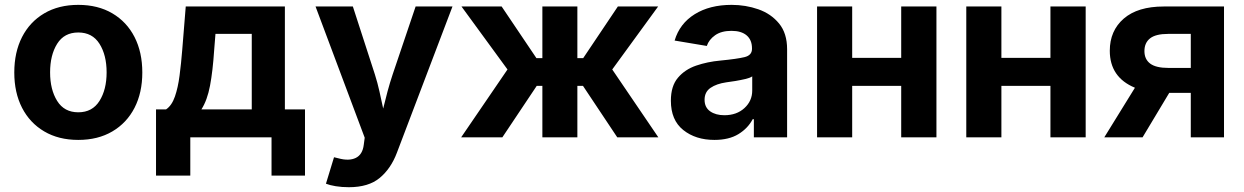

<svg xmlns="http://www.w3.org/2000/svg" viewBox="-20 -573 5189 801"><path d="M306.6 10.7Q224.6 10.7 164.6 -24.7Q104.5 -60.1 72 -123.3Q39.6 -186.5 39.6 -270.5Q39.6 -355 72 -418.5Q104.5 -481.9 164.6 -517.3Q224.6 -552.7 306.6 -552.7Q388.7 -552.7 448.7 -517.3Q508.8 -481.9 541.3 -418.5Q573.7 -355 573.7 -270.5Q573.7 -186.5 541.3 -123.3Q508.8 -60.1 448.7 -24.7Q388.7 10.7 306.6 10.7ZM306.6 -104.5Q365.2 -104.5 395 -151.9Q424.8 -199.2 424.8 -271Q424.8 -343.3 395 -390.4Q365.2 -437.5 306.6 -437.5Q248 -437.5 218.5 -390.4Q189 -343.3 189 -271Q189 -199.2 218.5 -151.9Q248 -104.5 306.6 -104.5Z M630.9 159.7V-116.7H672.9Q696.8 -132.8 709.7 -170.2Q722.7 -207.5 729.2 -258.3Q735.8 -309.1 740.2 -364.3L754.9 -545.9H1168.5V-116.7H1252.4V159.7H1112.8V0H773.9V159.7ZM820.3 -116.7H1030.3V-431.6H878.9L873.5 -364.3Q867.7 -276.4 856.2 -215.6Q844.7 -154.8 820.3 -116.7Z M1339.8 193.4 1373.5 83 1391.6 87.4Q1436 99.6 1464.4 85.7Q1492.7 71.8 1497.6 30.8L1501.5 1.5L1296.4 -545.9H1452.1L1543.9 -262.7Q1555.2 -227.1 1563 -191.7Q1570.8 -156.2 1578.6 -120.1Q1587.4 -156.7 1596.9 -192.1Q1606.4 -227.5 1618.2 -262.7L1713.9 -545.9H1867.7L1635.7 64.5Q1610.8 130.4 1564.2 169.2Q1517.6 208 1435.5 208Q1406.2 208 1380.9 203.9Q1355.5 199.7 1339.8 193.4Z M1903.8 0 2097.2 -283.2 1905.3 -545.9H2072.8L2217.8 -330.6H2242.7V-545.9H2388.7V-330.6H2413.1L2557.6 -545.9H2725.6L2534.2 -283.2L2726.6 0H2555.2L2412.1 -214.8H2388.7V0H2242.7V-214.8H2219.2L2075.7 0Z M2960.4 10.7Q2882.3 10.7 2830.6 -30.5Q2778.8 -71.8 2778.8 -152.8Q2778.8 -213.9 2808.1 -248.5Q2837.4 -283.2 2884.3 -299.3Q2931.2 -315.4 2984.9 -320.3Q3055.2 -327.1 3086.2 -334.7Q3117.2 -342.3 3117.2 -369.1V-371.6Q3117.2 -406.2 3095 -425.3Q3072.8 -444.3 3031.7 -444.3Q2989.3 -444.3 2963.4 -426Q2937.5 -407.7 2928.7 -381.3L2794.4 -403.8Q2815.4 -474.6 2878.2 -513.7Q2940.9 -552.7 3032.2 -552.7Q3090.8 -552.7 3143.8 -534.2Q3196.8 -515.6 3230.2 -474.9Q3263.7 -434.1 3263.7 -367.7V0H3125V-75.7H3120.1Q3100.1 -37.6 3060.5 -13.4Q3021 10.7 2960.4 10.7ZM3002 -92.3Q3053.2 -92.3 3085.7 -122.1Q3118.2 -151.9 3118.2 -195.3V-254.4Q3109.4 -248 3089.6 -243.4Q3069.8 -238.8 3047.9 -235.1Q3025.9 -231.4 3009.8 -229.5Q2969.2 -223.6 2944.3 -206.5Q2919.4 -189.5 2919.4 -156.7Q2919.4 -125 2942.6 -108.6Q2965.8 -92.3 3002 -92.3Z M3535.2 -545.9V-331.5H3739.7V-545.9H3886.7V0H3739.7V-214.8H3535.2V0H3388.7V-545.9Z M4157.7 -545.9V-331.5H4362.3V-545.9H4509.3V0H4362.3V-214.8H4157.7V0H4011.2V-545.9Z M5086.4 0H4947.8V-185.5H4857.9L4746.6 0H4586.9L4714.8 -207Q4609.9 -250.5 4609.9 -361.3Q4609.9 -444.8 4668.2 -495.4Q4726.6 -545.9 4835 -545.9H5086.4ZM4947.8 -289.6V-431.6H4853.5Q4801.8 -431.6 4778.1 -413.1Q4754.4 -394.5 4754.4 -359.9Q4754.4 -325.7 4778.6 -307.6Q4802.7 -289.6 4855 -289.6Z"/></svg>

Font: Inter-Bold
Style: Bold
Weight: 700
Designer: Rasmus Andersson
Foundry: rsms
Version: Version 4.000;git-a52131595